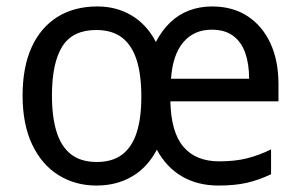

<svg xmlns="http://www.w3.org/2000/svg" viewBox="-20 -565 931 595"><path d="M637 -545Q701 -545 747 -515Q793 -485 818 -431Q843 -377 843 -304V-251H508Q510 -155 548.5 -110Q587 -65 659 -65Q709 -65 746 -74.5Q783 -84 820 -102V-25Q782 -7 745 1.5Q708 10 657 10Q593 10 544.5 -18Q496 -46 466 -101Q437 -46 389 -18Q341 10 279 10Q213 10 161 -22.5Q109 -55 79.5 -117.5Q50 -180 50 -269Q50 -357 78 -418.5Q106 -480 158 -512.5Q210 -545 282 -545Q341 -545 388 -517Q435 -489 463 -435Q482 -471 507.5 -495.5Q533 -520 566 -532.5Q599 -545 637 -545ZM278 -472Q205 -472 173 -421Q141 -370 141 -269Q141 -202 155.5 -156Q170 -110 200.5 -86.5Q231 -63 280 -63Q328 -63 358.5 -86Q389 -109 403.5 -154Q418 -199 418 -265Q418 -335 403 -380.5Q388 -426 357.5 -449Q327 -472 278 -472ZM636 -473Q581 -473 548 -434Q515 -395 510 -321H752Q752 -367 740 -401Q728 -435 702.5 -454Q677 -473 636 -473Z"/></svg>

Font: Noto Sans Display
Style: Regular
Weight: 400
Designer: Monotype Design Team
Foundry: Monotype Imaging Inc.
Version: Version 2.003